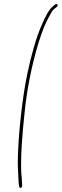

<svg xmlns="http://www.w3.org/2000/svg" viewBox="-20 -716 305 950"><path d="M115 -350C91 -236 74 -74 70 24C67 74 68 112 70 141C71 170 72 188 73 195V196L75 210C82 216 87 216 90 203L89 192V191C89 182 88 165 85 137C82 52 90 -51 102 -161C113 -272 137 -394 170 -502C190 -566 204 -601 229 -645C236 -657 240 -666 250 -673L261 -682C262 -683 265 -686 265 -688C266 -693 264 -696 259 -696C257 -696 254 -695 253 -694L242 -685C222 -669 204 -633 188 -596C158 -529 135 -444 115 -350Z"/></svg>

Font: Stray Cat
Style: ExLtCnObl
Weight: 200
Version: Version 1.0